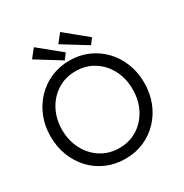

<svg xmlns="http://www.w3.org/2000/svg" viewBox="-194 -999 1109 1160"><g transform="rotate(-30 360.0 -418.5)"><path d="M103.1 -330.5Q103.1 -254.9 134.9 -194.2Q166.6 -133.6 222.2 -98.1Q277.7 -62.6 349.4 -62.6Q421.6 -62.6 477 -98.1Q532.4 -133.6 563.8 -194.2Q595.1 -254.9 595.1 -330.5Q595.1 -406.1 563.8 -466.5Q532.4 -526.9 477 -562.3Q421.6 -597.7 349.4 -597.7Q277.7 -597.7 222.2 -562.3Q166.6 -526.9 134.9 -466.5Q103.1 -406.1 103.1 -330.5ZM22.6 -330.5Q22.6 -402.5 47.2 -464.8Q71.9 -527 116.2 -573.5Q160.5 -620 220.2 -646Q279.9 -672 349.4 -672Q419.8 -672 479.1 -646Q538.4 -620 582.7 -573.5Q626.9 -527 651.2 -464.8Q675.6 -402.5 675.6 -330.5Q675.6 -258 651.5 -195.8Q627.4 -133.5 583.2 -86.8Q539.1 -40 479.8 -14Q420.4 12 349.4 12Q278.3 12 218.5 -14Q158.6 -40 114.8 -86.8Q70.9 -133.5 46.7 -195.8Q22.6 -258 22.6 -330.5ZM510.2 -686.5 342.1 -790.6 388.3 -849.1 539.7 -725.4ZM326.9 -686.5 158.8 -790.6 205 -849.1 356.4 -725.4Z"/></g></svg>

Font: League Spartan Extralight
Style: Regular
Weight: 200
Foundry: The League of Moveable Type
Version: Version 2.300; ttfautohint (v1.8.3)